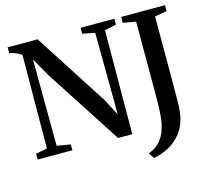

<svg xmlns="http://www.w3.org/2000/svg" viewBox="-126 -894 1351 1228"><g transform="rotate(-15 550.0 -280.0)"><path d="M24.5 0V-38.5L100 -53.5L104 -671.5Q95 -678.5 81.8 -685.2Q68.5 -692 53.8 -697Q39 -702 25 -704V-743H223L534.5 -259.5L594 -146.5L590 -687.5L507.5 -704V-743H731.5V-704L654.5 -687.5L651 0H557L226 -511L161 -627.5L164.5 -53.5L254.5 -38.5V0ZM721.5 145Q748.5 136.5 771.5 119.8Q794.5 103 812.2 77.2Q830 51.5 841 16Q849 -8.5 853.2 -38Q857.5 -67.5 859.2 -110.8Q861 -154 861 -218.5V-689L776.5 -704V-743H1066.5V-704L986.5 -689.5V-266.5Q986.5 -185 985.5 -122Q984.5 -59 974.5 -17.5Q961.5 37 928.5 78.8Q895.5 120.5 848 147Q800.5 173.5 745.5 182.5Z"/></g></svg>

Font: Merriweather 72pt SemiBold
Style: Regular
Weight: 600
Version: Version 2.100